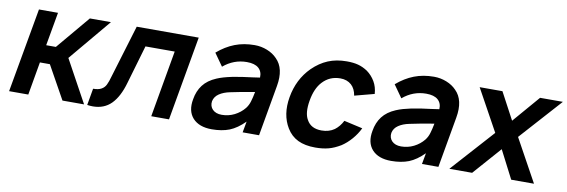

<svg xmlns="http://www.w3.org/2000/svg" viewBox="-47 -912 3722 1261"><g transform="rotate(10 1814.0 -281.0)"><path d="M162.5 0H34.5L134.5 -562.5H261.5L222 -339.5H286.5L474 -562.5H614.5L380 -282.5L534.5 0H390.5L267.5 -221H201Z M1200 -562.5 1101 0H982.5L1060.5 -445H865.5L790.5 -188.5Q763.5 -93.5 715.8 -45.2Q668 3 593 3Q574 3 555.5 0L575 -111.5Q610 -111.5 630 -123Q650 -134 660 -154.5Q665 -164.5 670.5 -179.8Q676 -195 681.5 -215.5L786.5 -562.5Z M1592 0 1605.5 -74Q1555.5 -24 1505.5 -4Q1455 15.5 1388 15.5Q1303.5 15.5 1261 -31Q1219 -78 1234 -157.5Q1243 -213.5 1273.5 -253.5Q1304 -293.5 1361 -317.5Q1382 -326.5 1406.5 -333.5Q1431 -340.5 1459.8 -346.5Q1488.5 -352.5 1522.8 -357.5Q1557 -362.5 1597.5 -367.5L1642 -374Q1644 -414.5 1618.2 -437Q1592.5 -459.5 1540 -459.5Q1452.5 -459.5 1383.5 -401L1324.5 -484.5Q1379 -531.5 1439 -554.8Q1499 -578 1571 -578Q1615 -578 1655 -562Q1695 -546 1721 -518.5Q1782.5 -458.5 1761 -338.5L1701.5 0ZM1626.5 -275Q1526.5 -258.5 1465 -245Q1422.5 -236.5 1393.8 -217.2Q1365 -198 1358.5 -166.5Q1356 -150 1360.2 -136Q1364.5 -122 1374.8 -111.5Q1385 -101 1400.5 -95.2Q1416 -89.5 1436 -89.5Q1481 -89.5 1520.5 -109.2Q1560 -129 1587 -162.5Q1603.5 -184 1611 -210Q1615 -223 1618.8 -239Q1622.5 -255 1626.5 -275Z M2271.5 -364.5Q2264 -410 2237 -434.5Q2208 -460.5 2163 -460.5Q2092 -460.5 2045 -409.5Q2003 -364.5 1989 -281Q1974.5 -197.5 2000.5 -154Q2028.5 -102 2099.5 -102Q2149.5 -102 2185 -127Q2216.5 -150.5 2237 -190.5L2361 -162.5Q2342 -123 2311.8 -88Q2281.5 -53 2246.5 -30Q2225.5 -17.5 2206 -8.8Q2186.5 0 2167.5 5Q2129 15.5 2078.5 15.5Q2009.5 15.5 1962.5 -7.2Q1915.5 -30 1887 -77Q1835 -162.5 1855.5 -281Q1876.5 -403.5 1958.5 -485.5Q2006.5 -532.5 2061.2 -555.2Q2116 -578 2185 -578Q2230 -578 2261.5 -569.5Q2293.5 -561 2324.5 -540.5Q2357.5 -516.5 2378.5 -481Q2399.5 -445.5 2402.5 -399Z M2788 0 2801.5 -74Q2751.5 -24 2701.5 -4Q2651 15.5 2584 15.5Q2499.5 15.5 2457 -31Q2415 -78 2430 -157.5Q2439 -213.5 2469.5 -253.5Q2500 -293.5 2557 -317.5Q2578 -326.5 2602.5 -333.5Q2627 -340.5 2655.8 -346.5Q2684.5 -352.5 2718.8 -357.5Q2753 -362.5 2793.5 -367.5L2838 -374Q2840 -414.5 2814.2 -437Q2788.5 -459.5 2736 -459.5Q2648.5 -459.5 2579.5 -401L2520.5 -484.5Q2575 -531.5 2635 -554.8Q2695 -578 2767 -578Q2811 -578 2851 -562Q2891 -546 2917 -518.5Q2978.5 -458.5 2957 -338.5L2897.5 0ZM2822.5 -275Q2722.5 -258.5 2661 -245Q2618.5 -236.5 2589.8 -217.2Q2561 -198 2554.5 -166.5Q2552 -150 2556.2 -136Q2560.5 -122 2570.8 -111.5Q2581 -101 2596.5 -95.2Q2612 -89.5 2632 -89.5Q2677 -89.5 2716.5 -109.2Q2756 -129 2783 -162.5Q2799.5 -184 2807 -210Q2811 -223 2814.8 -239Q2818.5 -255 2822.5 -275Z M3378.5 -284.5 3535 0H3383L3287 -186.5L3122.5 0H2970.5L3226.5 -284.5L3073.5 -562.5H3225.5L3321.5 -382.5L3476.5 -562.5H3628.5Z"/></g></svg>

Font: Russisch Sans
Style: Bold Italic
Weight: 700
Italic angle: -10°
Designer: Michael Sharanda (font) & Cristiano Sobral (main changes)
Foundry: Michael Sharanda
Version: Version 2.00;September 8, 2020;FontCreator 13.0.0.2681 64-bi